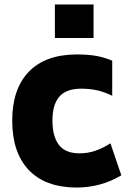

<svg xmlns="http://www.w3.org/2000/svg" viewBox="-20 -827 586 864"><path d="M35 0ZM35 -284Q35 -426 109 -503.5Q183 -581 323 -582Q374 -582 410 -576Q446 -570 485 -554V-396Q448 -414 415.5 -421Q383 -428 343 -428Q276 -427 246 -391Q216 -355 216 -285Q216 -213 245 -175Q274 -137 338 -137Q374 -137 407.5 -148Q441 -159 477 -182L526 -38Q434 17 323 17Q183 16 109 -62.5Q35 -141 35 -284ZM227 -807H401V-656H227Z"/></svg>

Font: Biryani Heavy
Style: Regular
Weight: 900
Designer: Dan Reynolds and Mathieu Réguer
Foundry: Dan Reynolds and Mathieu Réguer
Version: Version 1.003; ttfautohint (v1.1) -l 5 -r 5 -G 72 -x 0 -D la